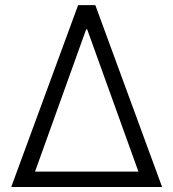

<svg xmlns="http://www.w3.org/2000/svg" viewBox="-20 -748 693 768"><path d="M24.9 0 292.5 -727.5H361.3L628.4 0ZM120.1 -61.5H533.7L328.6 -630.9H324.7Z"/></svg>

Font: Inter 17pt Light
Style: Regular
Weight: 300
Version: Version 4.001;git-66647c0bb